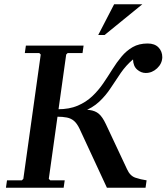

<svg xmlns="http://www.w3.org/2000/svg" viewBox="-20 -885 785 905"><path d="M8 0 13 -35H83L90 -42L172 -628L165 -635H97L102 -670H374L369 -635H299L292 -628L210 -42L217 -35H285L280 0ZM484 0 355 -278Q343 -303 329 -315Q315 -327 295.5 -331Q276 -335 247 -335L252 -370H329Q375 -370 402 -366.5Q429 -363 446 -348.5Q463 -334 479 -300L579 -87Q593 -56 618 -47.5Q643 -39 671 -35L666 0ZM248 -340 252 -370Q307 -370 346.5 -387Q386 -404 415 -431.5Q444 -459 466.5 -492Q489 -525 509.5 -558Q530 -591 553 -618.5Q576 -646 605.5 -663Q635 -680 676 -680Q709 -680 727 -661.5Q745 -643 745 -615Q744 -585 720.5 -563Q697 -541 667 -541Q645 -541 626.5 -557Q608 -573 607 -605Q574 -577 549.5 -541.5Q525 -506 502 -470.5Q479 -435 447.5 -405.5Q416 -376 368.5 -358Q321 -340 248 -340ZM651 -865 473 -720H443L518 -865Z"/></svg>

Font: Brygada 1918 SemiBold
Style: Italic
Weight: 600
Italic angle: -8°
Designer: Mateusz Machalski | Borys Kosmynka | Przemek Hoffer
Foundry: NIEPODLEGLA 2018
Version: Version 3.006